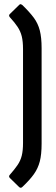

<svg xmlns="http://www.w3.org/2000/svg" viewBox="-20 -732 265 909"><path d="M70 153 27 111Q19 103 27 95Q49 70 63 49.5Q77 29 83 5Q89 -19 89 -55V-499Q89 -536 83 -560Q77 -584 63.5 -604.5Q50 -625 27 -650Q19 -659 27 -666L70 -708Q74 -713 78 -712Q82 -711 86 -708Q120 -675 140 -648Q160 -621 168.5 -587.5Q177 -554 177 -504V-52Q177 -1 168.5 32Q160 65 140.5 92.5Q121 120 86 153Q82 157 78 157Q74 157 70 153Z"/></svg>

Font: Sofia Sans Condensed SemiBold
Style: Regular
Weight: 600
Designer: Botio Nikoltchev, Ani Petrova
Foundry: lettersoup
Version: Version 4.101